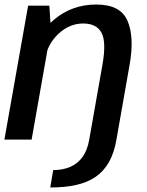

<svg xmlns="http://www.w3.org/2000/svg" viewBox="-28 -618 651 850"><path d="M194.5 212Q259.5 212 309.5 200.8Q359.5 189.5 395.5 164.8Q431.5 140 454.5 99.2Q477.5 58.5 487.5 0H367Q359 47 337.5 76.8Q316 106.5 283 120.8Q250 135 207.5 135ZM-8.5 0H112L197.5 -484.5L190.5 -593H96.5ZM367 0H487.5L546 -332.5Q567.5 -455 536.2 -526.5Q505 -598 398.5 -598Q290 -598 210.2 -530Q130.5 -462 117.5 -388L170.5 -354.5Q182.5 -424 231.5 -469Q280.5 -514 340 -514Q399 -514 421.2 -473.5Q443.5 -433 425.5 -331Z"/></svg>

Font: Anybody UltraCondensed Thin Medium
Style: Italic
Weight: 500
Italic angle: -10°
Version: Version 1.111